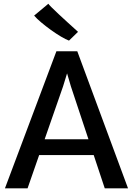

<svg xmlns="http://www.w3.org/2000/svg" viewBox="-20 -1032 728 1052"><path d="M131 0H7L289 -751H403.5L681.5 0H554L368.5 -558.5L347.5 -630L325.5 -558.5ZM147 -182.5 167 -269H508L529 -182.5ZM407.5 -857.5 358 -809.5Q340.5 -816 314.2 -831.5Q288 -847 259.5 -867.5Q231 -888 206.2 -908.8Q181.5 -929.5 167 -946.5L245 -1011.5Q246 -1008.5 262.2 -992.2Q278.5 -976 302 -954Q325.5 -932 349.2 -910.5Q373 -889 389.5 -874Q406 -859 407.5 -857.5Z"/></svg>

Font: Tracken
Style: Regular
Weight: 400
Designer: Eben Sorkin
Foundry: Eben Sorkin
Version: Version 2.001